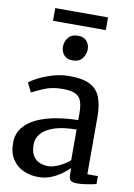

<svg xmlns="http://www.w3.org/2000/svg" viewBox="-100 -985 736 1058"><g transform="rotate(10 268.0 -455.5)"><path d="M188.9 11Q144.1 11 105.9 -6.5Q67.8 -24 44.5 -59.8Q21.3 -95.5 21.3 -150Q21.3 -200.5 48.7 -235.7Q76.2 -270.8 123.1 -292.5Q170.1 -314.2 229.5 -324.7Q289 -335.2 353.3 -336V-371.5Q353.3 -416.7 343.7 -442.6Q334.1 -468.4 309.5 -479.4Q284.9 -490.5 239.5 -490.5Q181.2 -490.5 137.4 -472Q93.6 -453.4 69.6 -440.6L43.9 -492.9Q54 -501.9 87.2 -519.6Q120.3 -537.4 167.3 -552.1Q214.3 -566.9 265.9 -566.9Q336.3 -566.9 377.6 -546.7Q418.8 -526.6 436.6 -483.2Q454.4 -439.8 454.4 -370.3V-51.1H513.4V-6.6Q502.3 -3.8 484.1 -0.3Q465.9 3.2 445.8 5.8Q425.6 8.4 408.7 8.4Q382.3 8.4 371.5 0.5Q360.7 -7.4 360.7 -37.1V-69Q348.2 -56.6 323.6 -37.6Q299 -18.6 264.8 -3.8Q230.6 11 188.9 11ZM232.5 -57.4Q259.2 -57.4 293.3 -73.1Q327.4 -88.8 353.3 -111.3V-283.3Q278.3 -282.9 229.8 -266.9Q181.3 -250.8 157.7 -223.6Q134.2 -196.4 134.2 -161.8Q134.2 -124.6 147 -101.6Q159.8 -78.6 182.1 -68Q204.4 -57.4 232.5 -57.4ZM264.1 -654.7Q232.5 -654.7 216.2 -674Q199.8 -693.3 199.8 -719.7Q199.8 -748.5 217.6 -771.1Q235.4 -793.8 271.7 -793.8H272.7Q304.4 -793.8 320.7 -774.9Q337 -755.9 337 -729.5Q337 -700.7 319.2 -677.7Q301.5 -654.7 265.1 -654.7ZM416.5 -922V-850.9H121.2V-922Z"/></g></svg>

Font: Merriweather Light
Style: Regular
Weight: 300
Version: Version 2.100